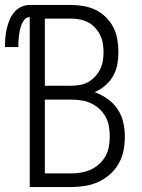

<svg xmlns="http://www.w3.org/2000/svg" viewBox="-54 -755 574 775"><path d="M66 0V-686Q54 -686 46 -677Q38 -668 33.5 -657Q29 -646 26.5 -634.5Q24 -623 22.5 -611.5Q21 -600 20.5 -588.5Q20 -577 20 -565H-34Q-34 -583 -32.5 -601.5Q-31 -620 -27 -638Q-23 -656 -16 -673Q-9 -690 2.5 -704.5Q14 -719 31 -727Q48 -735 66 -735H232Q258 -735 283.5 -730.5Q309 -726 332 -715Q355 -704 373.5 -685.5Q392 -667 403.5 -644.5Q415 -622 419.5 -596.5Q424 -571 424 -545Q424 -520 419.5 -495Q415 -470 402.5 -448Q390 -426 370.5 -409.5Q351 -393 328 -383Q356 -373 380 -356Q404 -339 420.5 -314.5Q437 -290 443.5 -261Q450 -232 450 -203Q450 -175 444.5 -147Q439 -119 425 -94.5Q411 -70 389.5 -51Q368 -32 342.5 -20.5Q317 -9 289 -4.5Q261 0 232 0ZM127 -409H232Q250 -409 268 -412Q286 -415 301.5 -423.5Q317 -432 329.5 -445.5Q342 -459 350 -475Q358 -491 361 -508.5Q364 -526 364 -544Q364 -562 361 -580Q358 -598 350 -614Q342 -630 329.5 -643.5Q317 -657 301.5 -665Q286 -673 268 -676.5Q250 -680 232 -680H127ZM127 -55H232Q253 -55 273.5 -58.5Q294 -62 312.5 -70.5Q331 -79 346.5 -93Q362 -107 372 -125Q382 -143 385.5 -163.5Q389 -184 389 -204Q389 -225 385.5 -245.5Q382 -266 372 -284Q362 -302 346.5 -316Q331 -330 312.5 -338.5Q294 -347 273.5 -350Q253 -353 232 -353H127Z"/></svg>

Font: Iosevka Term Curly Light
Style: Regular
Weight: 300
Designer: Belleve Invis
Foundry: Belleve Invis
Version: Version 32.3.0